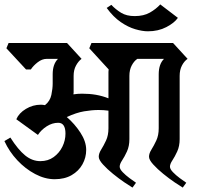

<svg xmlns="http://www.w3.org/2000/svg" viewBox="-42 -834 899 871"><path d="M765 -753Q749 -730 712.5 -711Q676 -692 629 -692Q604 -692 571.5 -701.5Q539 -711 505.5 -734Q472 -757 442 -798L463 -812Q483 -791 507.5 -776Q532 -761 569 -761Q610 -761 638 -777Q666 -793 685 -814ZM773 -203Q773 -171 762 -147Q751 -123 740 -106.5Q729 -90 729 -78Q729 -67 742.5 -53Q756 -39 773.5 -26Q791 -13 803 -5L787 17Q775 10 750 -7Q725 -24 698.5 -45.5Q672 -67 653 -88Q634 -109 634 -123Q634 -138 645 -155.5Q656 -173 667 -196.5Q678 -220 678 -252V-497Q678 -543 702 -567H581Q566 -557 555.5 -537Q545 -517 545 -490V-203Q545 -171 534 -147Q523 -123 512 -106.5Q501 -90 501 -78Q501 -67 514.5 -53Q528 -39 545.5 -26Q563 -13 575 -5L559 17Q547 10 522 -7Q497 -24 470.5 -45.5Q444 -67 425 -88Q406 -109 406 -123Q406 -138 417 -155.5Q428 -173 439 -196.5Q450 -220 450 -252V-332Q428 -335 405 -335Q375 -335 339.5 -329Q304 -323 261 -303Q297 -272 323 -232Q349 -192 349 -154Q349 -119 332 -88.5Q315 -58 283 -39.5Q251 -21 206 -21Q162 -21 117.5 -44.5Q73 -68 36.5 -107Q0 -146 -22 -194L5 -210Q40 -155 72 -129Q104 -103 141 -103Q176 -103 201.5 -121.5Q227 -140 241 -168.5Q255 -197 255 -228Q255 -277 222 -277Q195 -277 170 -261Q145 -245 130 -222L32 -293Q44 -321 75.5 -340Q107 -359 143 -359Q148 -359 152.5 -358.5Q157 -358 162 -357Q185 -375 191 -403.5Q197 -432 197 -455V-497Q197 -543 221 -567H170Q149 -567 129 -551.5Q109 -536 98 -519H76L-13 -615L-3 -639H262L328 -567Q314 -557 303 -537Q292 -517 292 -490V-422Q292 -418 292 -414Q292 -410 291 -406Q311 -409 330 -409Q364 -409 393 -404Q422 -399 450 -388V-497Q450 -502 450 -508Q450 -514 451 -519L363 -615L373 -639H743L809 -567Q794 -557 783.5 -537Q773 -517 773 -490Z"/></svg>

Font: Jaini Purva
Style: Regular
Weight: 400
Designer: Maithili Shingre, Girish Dalvi (Devanagari), Taresh Vohra (Latin)
Foundry: Ek Type
Version: Version 2.000; ttfautohint (v1.8.4.7-5d5b)